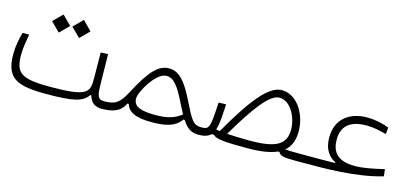

<svg xmlns="http://www.w3.org/2000/svg" viewBox="-46 -790 2436 1114"><g transform="rotate(15 1172.0 -233.0)"><path d="M248.5 1.5C410.6 1.5 467.3 -10.7 500.5 -58.6H505.9C518.6 -15.6 543.5 1.5 585.9 1.5C597.2 1.5 604 -6.8 604 -23.9C604 -36.6 601.1 -44.4 591.8 -44.4C545.9 -44.4 542 -61 541 -152.8L538.6 -314.9L494.6 -313L496.1 -154.3C497.1 -70.3 480.5 -44.4 258.3 -44.4C82.5 -44.4 51.8 -74.7 51.8 -182.6C51.8 -222.7 59.6 -263.7 66.9 -305.7H27.3C16.6 -268.6 6.8 -219.2 6.8 -173.8C6.8 -27.8 73.7 1.5 248.5 1.5ZM229.5 -361.3 283.7 -415.5 229.5 -470.2 174.8 -415.5ZM351.6 -361.3 405.8 -415.5 351.6 -470.2 296.9 -415.5Z M577.1 1.5C650.9 1.5 695.8 -13.2 721.2 -66.9H729C743.2 -21.5 785.2 1.5 884.8 1.5C973.1 1.5 1027.8 -15.1 1058.1 -61H1066.4C1096.2 -15.1 1122.1 1.5 1166 1.5C1189.5 1.5 1198.7 -3.4 1198.7 -20C1198.7 -35.2 1191.9 -44.4 1171.9 -44.4C1120.6 -44.4 1109.4 -67.4 1052.7 -181.2C1001 -285.6 959.5 -326.7 902.3 -326.7C838.9 -326.7 789.6 -273.4 716.3 -133.8C679.2 -63 654.3 -44.4 585.9 -44.4C564.5 -44.4 559.6 -33.2 559.6 -19.5C559.6 -5.4 564.5 1.5 577.1 1.5ZM1049.3 -89.4C1006.8 -55.2 958.5 -44.4 896 -44.4C810.1 -44.4 761.7 -58.1 761.7 -108.9C761.7 -148.9 837.4 -280.8 898.4 -280.8C942.9 -280.8 970.7 -243.2 1013.7 -157.7C1026.9 -131.3 1038.6 -108.4 1049.3 -89.4Z M1752.4 1.5C1782.2 1.5 1789.6 -7.3 1789.6 -22.5C1789.6 -38.1 1783.7 -44.4 1757.8 -44.4C1726.6 -44.4 1705.6 -44.4 1673.8 -46.4C1707.5 -74.2 1722.7 -114.3 1722.7 -168C1722.7 -268.6 1660.2 -374 1567.4 -374C1489.3 -374 1402.8 -265.6 1279.8 -51.3C1271.5 -52.2 1264.2 -53.2 1257.3 -54.7C1269.5 -89.8 1271 -141.6 1275.4 -210.4L1230.5 -209.5C1222.2 -58.6 1219.2 -44.4 1171.9 -44.4L1166 1.5C1200.2 1.5 1223.1 -6.3 1238.3 -21.5H1254.4C1269 0 1330.1 3.4 1460 3.4C1536.6 3.4 1595.2 -5.4 1636.7 -23.9H1646C1654.8 -3.4 1676.3 1.5 1752.4 1.5ZM1325.2 -46.9C1434.6 -232.9 1508.3 -328.1 1564.9 -328.1C1637.7 -328.1 1677.7 -229.5 1677.7 -168C1677.7 -79.6 1625.5 -42.5 1461.4 -42.5C1407.2 -42.5 1361.8 -44.4 1325.2 -46.9Z M1749.5 1.5C1757.3 1.5 1765.1 1.5 1772.9 1.5C1934.6 1.5 2110.8 1.5 2267.6 -43.9L2262.7 -85.9C2191.4 -68.8 2134.3 -58.1 2087.9 -58.1C1980 -58.1 1947.8 -109.9 1947.8 -180.2C1947.8 -261.2 1997.1 -303.2 2095.7 -303.2C2135.7 -303.2 2176.3 -294.4 2214.8 -283.7L2218.8 -323.7C2184.1 -337.9 2132.3 -349.1 2086.9 -349.1C1983.4 -349.1 1902.8 -293.9 1902.8 -181.2C1902.8 -97.7 1944.3 -64.5 1974.1 -50.3V-45.4C1929.2 -43.9 1879.9 -44.4 1817.9 -44.4C1799.3 -44.4 1779.3 -44.4 1757.8 -44.4Z"/></g></svg>

Font: Cascadia Mono PL ExtraLight
Style: Regular
Weight: 200
Monospace: yes
Designer: Aaron Bell
Foundry: Saja Typeworks
Version: Version 2404.023